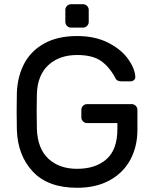

<svg xmlns="http://www.w3.org/2000/svg" viewBox="-20 -881 724 911"><path d="M622 -517Q623 -508 616 -501.5Q609 -495 600 -495H559Q536 -495 530 -506Q501 -562 460.5 -591Q420 -620 346 -620Q262 -620 210 -572.5Q158 -525 155 -436Q154 -406 154 -353Q154 -300 155 -270Q158 -176 209.5 -128Q261 -80 346 -80Q433 -80 485 -125.5Q537 -171 537 -269V-297H393Q382 -297 374 -305Q366 -313 366 -324V-360Q366 -371 374 -379Q382 -387 393 -387H605Q616 -387 624 -379Q632 -371 632 -360V-265Q632 -185 598 -122.5Q564 -60 499.5 -25Q435 10 346 10Q208 10 136 -66.5Q64 -143 60 -265Q59 -295 59 -353Q59 -411 60 -441Q63 -518 94.5 -578.5Q126 -639 189.5 -674.5Q253 -710 346 -710Q431 -710 493 -678.5Q555 -647 587.5 -601.5Q620 -556 622 -517ZM374 -750H317Q306 -750 298 -758Q290 -766 290 -777V-834Q290 -845 298 -853Q306 -861 317 -861H374Q385 -861 393 -853Q401 -845 401 -834V-777Q401 -766 393 -758Q385 -750 374 -750Z"/></svg>

Font: Contemporary
Style: Regular
Weight: 400
Designer: Victor Tran
Foundry: Victor Tran
Version: Version 1.100